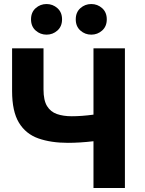

<svg xmlns="http://www.w3.org/2000/svg" viewBox="-20 -933 720 953"><path d="M444 0V-232Q410 -228 378 -226Q346 -224 317 -224Q233 -224 170.5 -246Q108 -268 74 -324Q40 -380 40 -481V-693H196V-489Q196 -435 213.5 -406.5Q231 -378 262.5 -367Q294 -356 336 -356Q360 -356 387.5 -358Q415 -360 444 -364V-693H600V0ZM433 -761Q402 -761 379 -781.5Q356 -802 356 -837Q356 -872 379 -892.5Q402 -913 433 -913Q464 -913 487 -892.5Q510 -872 510 -837Q510 -802 487 -781.5Q464 -761 433 -761ZM211 -761Q180 -761 157 -781.5Q134 -802 134 -837Q134 -872 157 -892.5Q180 -913 211 -913Q242 -913 265 -892.5Q288 -872 288 -837Q288 -802 265 -781.5Q242 -761 211 -761Z"/></svg>

Font: Ubuntu Sans ExtraBold
Style: Regular
Weight: 800
Designer: Dalton Maag Ltd
Foundry: Dalton Maag Ltd
Version: Version 1.006; ttfautohint (v1.8.4.7-5d5b)